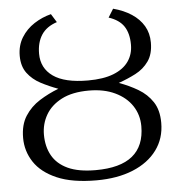

<svg xmlns="http://www.w3.org/2000/svg" viewBox="-54 -801 801 863"><g transform="rotate(-5 347.0 -370.0)"><path d="M347 11Q237.5 11 168.8 -18.8Q100 -48.5 67.2 -98.2Q34.5 -148 34.5 -207.5Q34.5 -267 59.8 -306.2Q85 -345.5 125.5 -371Q166 -396.5 211.5 -414Q170.5 -429 134 -448.2Q97.5 -467.5 74.5 -498.2Q51.5 -529 51.5 -576.5Q51.5 -623 73.5 -658.8Q95.5 -694.5 131.5 -717.8Q167.5 -741 207.5 -751L231 -713Q183.5 -697.5 161.2 -663.2Q139 -629 139 -578.5Q139 -513 191 -476.2Q243 -439.5 348 -439.5Q418 -439.5 463.5 -457.5Q509 -475.5 531.5 -507.8Q554 -540 554 -583Q554 -634 533 -665.8Q512 -697.5 464.5 -713L488 -751Q535.5 -738.5 570.5 -715.5Q605.5 -692.5 624.8 -659.8Q644 -627 644 -585Q644 -533 621.2 -500.8Q598.5 -468.5 561.8 -449.5Q525 -430.5 484.5 -416.5Q530.5 -400 570.2 -376.5Q610 -353 634.5 -316Q659 -279 659 -221.5Q659 -151 620.5 -98.8Q582 -46.5 512 -17.8Q442 11 347 11ZM347 -35Q458.5 -35 513.5 -80Q568.5 -125 568.5 -214Q568.5 -265 541.8 -305.8Q515 -346.5 465.2 -370.2Q415.5 -394 347 -394Q272.5 -394 224.2 -369Q176 -344 152.5 -303.2Q129 -262.5 129 -214Q129 -160 151.5 -119.8Q174 -79.5 222 -57.2Q270 -35 347 -35Z"/></g></svg>

Font: Merriweather 24pt Light
Style: Regular
Weight: 300
Designer: Eben Sorkin
Foundry: Eben Sorkin
Version: Version 2.100